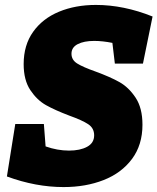

<svg xmlns="http://www.w3.org/2000/svg" viewBox="-20 -744 639 779"><path d="M270 -526Q270 -501 293 -486.5Q316 -472 367 -454Q427 -432 464.5 -411Q502 -390 530 -348Q558 -306 558 -238Q558 -156 515.5 -99Q473 -42 400.5 -13.5Q328 15 238 15Q125 15 8 -28L42 -241H158L165 -150Q213 -133 260 -133Q305 -133 333.5 -148.5Q362 -164 362 -195Q362 -224 338 -240Q314 -256 261 -275Q203 -297 166.5 -317.5Q130 -338 103 -378.5Q76 -419 76 -484Q76 -561 114.5 -615Q153 -669 219.5 -696.5Q286 -724 369 -724Q482 -724 599 -677L560 -486H446L436 -570Q396 -578 362 -578Q321 -578 295.5 -565Q270 -552 270 -526Z"/></svg>

Font: Bitter Pro Black
Style: Italic
Weight: 900
Italic angle: -9°
Designer: Sol Matas, and Bitter project Authors
Foundry: Sol Matas
Version: Version 1.010